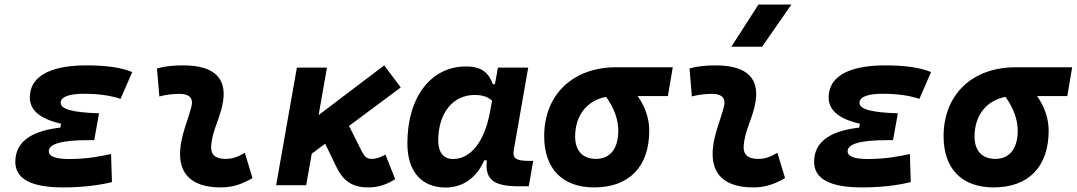

<svg xmlns="http://www.w3.org/2000/svg" viewBox="-20 -815 4739 845"><path d="M258.3 9.8C343.3 9.8 416 0.5 472.7 -13.7L468.8 -137.2C422.9 -127.9 368.7 -115.2 284.2 -115.2C224.6 -115.2 194.8 -126.5 194.8 -149.4C194.8 -182.1 252.4 -198.2 369.1 -198.2H394.5L416 -316.4C297.9 -319.8 247.1 -335 247.1 -362.3C247.1 -389.6 285.6 -402.3 349.6 -402.3C412.6 -402.3 465.3 -395 510.7 -379.9L562 -498C512.7 -518.1 446.3 -527.3 360.8 -527.3C228.5 -527.3 111.3 -493.7 111.3 -385.3C111.3 -329.6 157.2 -291.5 248.5 -270.5L245.6 -253.4C134.3 -240.7 47.4 -200.7 47.4 -103C47.4 -27.3 117.7 9.8 258.3 9.8Z M1057.6 -142.6C1023.9 -123 1003.4 -115.7 971.2 -115.7C928.2 -115.7 906.7 -134.8 909.2 -172.4C913.6 -234.9 941.9 -281.2 957 -345.2C986.3 -465.3 929.2 -527.3 786.1 -527.3C747.6 -527.3 709 -524.4 670.9 -513.7L681.2 -390.6C710.9 -398.4 740.7 -401.9 770.5 -401.9C814 -401.9 832 -382.3 822.3 -345.2C808.1 -288.1 777.3 -222.7 772.9 -153.3C766.1 -46.4 827.1 9.8 952.1 9.8C1009.3 9.8 1051.3 -8.3 1091.3 -31.2Z M1195.3 0H1327.6L1352.1 -138.7L1411.1 -182.6L1461.9 -77.6C1493.7 -12.2 1538.6 9.8 1599.6 9.8C1643.1 9.8 1677.2 -0.5 1719.2 -26.4L1676.3 -134.8C1652.3 -121.1 1634.8 -115.7 1613.8 -115.7C1594.7 -115.7 1583 -127 1569.8 -153.8L1516.1 -260.7L1743.7 -430.2L1670.9 -527.3L1382.3 -308.6L1418.9 -517.6H1286.6Z M2158.2 -444.3H2149.4C2131.3 -490.7 2105 -522.5 2030.8 -522.5C1876 -522.5 1772.9 -387.2 1772.9 -184.1C1772.9 -60.5 1834.5 10.3 1941.9 10.3C2017.1 10.3 2077.6 -32.7 2111.3 -109.4H2122.6C2113.3 -25.9 2151.4 4.9 2262.7 4.9H2307.1L2326.7 -106.9H2308.1C2247.1 -106.9 2235.4 -120.6 2241.2 -154.8L2304.7 -517.6H2171.4ZM2068.4 -397C2108.4 -397 2129.9 -386.7 2145.5 -371.6L2137.2 -325.7C2113.3 -191.9 2052.2 -115.2 1973.6 -115.2C1932.6 -115.2 1908.7 -144.5 1908.7 -196.3C1908.7 -316.9 1972.7 -397 2068.4 -397Z M2595.2 9.8C2749 9.8 2837.4 -81.5 2837.4 -240.2C2837.4 -291 2820.8 -343.3 2786.6 -392.1H2919.4L2940.9 -519H2691.9C2501 -519 2375 -398.4 2375 -215.8C2375 -72.3 2455.1 9.8 2595.2 9.8ZM2647.5 -388.7C2684.6 -337.4 2701.2 -285.2 2701.2 -240.2C2701.2 -161.1 2665.5 -115.7 2602.5 -115.7C2544.4 -115.7 2511.2 -151.9 2511.2 -213.9C2511.2 -307.6 2564 -373 2647.5 -388.7Z M3401.4 -142.6C3367.7 -123 3347.2 -115.7 3314.9 -115.7C3272 -115.7 3250.5 -134.8 3252.9 -172.4C3257.3 -234.9 3285.6 -281.2 3300.8 -345.2C3330.1 -465.3 3272.9 -527.3 3129.9 -527.3C3091.3 -527.3 3052.7 -524.4 3014.6 -513.7L3024.9 -390.6C3054.7 -398.4 3084.5 -401.9 3114.3 -401.9C3157.7 -401.9 3175.8 -382.3 3166 -345.2C3151.9 -288.1 3121.1 -222.7 3116.7 -153.3C3109.9 -46.4 3170.9 9.8 3295.9 9.8C3353 9.8 3395 -8.3 3435.1 -31.2ZM3198.7 -609.4H3334L3462.9 -794.9H3317.9Z M3773.9 9.8C3858.9 9.8 3931.6 0.5 3988.3 -13.7L3984.4 -137.2C3938.5 -127.9 3884.3 -115.2 3799.8 -115.2C3740.2 -115.2 3710.4 -126.5 3710.4 -149.4C3710.4 -182.1 3768.1 -198.2 3884.8 -198.2H3910.2L3931.6 -316.4C3813.5 -319.8 3762.7 -335 3762.7 -362.3C3762.7 -389.6 3801.3 -402.3 3865.2 -402.3C3928.2 -402.3 3981 -395 4026.4 -379.9L4077.6 -498C4028.3 -518.1 3961.9 -527.3 3876.5 -527.3C3744.1 -527.3 3627 -493.7 3627 -385.3C3627 -329.6 3672.9 -291.5 3764.2 -270.5L3761.2 -253.4C3649.9 -240.7 3563 -200.7 3563 -103C3563 -27.3 3633.3 9.8 3773.9 9.8Z M4353 9.8C4506.8 9.8 4595.2 -81.5 4595.2 -240.2C4595.2 -291 4578.6 -343.3 4544.4 -392.1H4677.2L4698.7 -519H4449.7C4258.8 -519 4132.8 -398.4 4132.8 -215.8C4132.8 -72.3 4212.9 9.8 4353 9.8ZM4405.3 -388.7C4442.4 -337.4 4459 -285.2 4459 -240.2C4459 -161.1 4423.3 -115.7 4360.4 -115.7C4302.2 -115.7 4269 -151.9 4269 -213.9C4269 -307.6 4321.8 -373 4405.3 -388.7Z"/></svg>

Font: Cascadia Mono PL
Style: Bold Italic
Weight: 700
Italic angle: -10°
Monospace: yes
Designer: Aaron Bell
Foundry: Saja Typeworks
Version: Version 2404.023